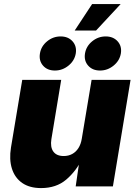

<svg xmlns="http://www.w3.org/2000/svg" viewBox="-20 -937 679 965"><path d="M186.5 8.3Q128.9 8.3 91.8 -17.3Q54.7 -43 40 -89.1Q25.4 -135.3 35.2 -195.8L91.8 -535.6H287.6L238.3 -237.8Q231.9 -197.8 248 -175.3Q264.2 -152.8 300.3 -152.8Q324.2 -152.8 343 -163.1Q361.8 -173.3 374.3 -192.9Q386.7 -212.4 391.1 -240.2L440.4 -535.6H636.2L547.4 0H360.4L380.9 -140.6H393.6Q362.8 -76.7 312.7 -34.2Q262.7 8.3 186.5 8.3ZM482.9 -582.5Q444.8 -582.5 423.1 -607.2Q401.4 -631.8 407.2 -668Q413.1 -704.6 443.1 -729.2Q473.1 -753.9 511.2 -753.9Q549.3 -753.9 571.3 -729.2Q593.3 -704.6 587.4 -668Q581.1 -631.8 550.8 -607.2Q520.5 -582.5 482.9 -582.5ZM255.9 -582.5Q217.8 -582.5 196.3 -607.2Q174.8 -631.8 180.7 -668Q186.5 -704.6 216.6 -729.2Q246.6 -753.9 284.7 -753.9Q322.8 -753.9 344.7 -729.2Q366.7 -704.6 360.8 -668Q354.5 -631.8 324.2 -607.2Q293.9 -582.5 255.9 -582.5ZM355.5 -783.7 442.9 -916.5H586.4L462.9 -783.7Z"/></svg>

Font: Inter 20pt Black
Style: Italic
Weight: 900
Italic angle: -9.3988°
Version: Version 4.001;git-66647c0bb